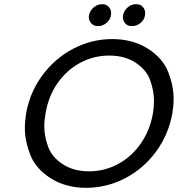

<svg xmlns="http://www.w3.org/2000/svg" viewBox="-20 -892 851 919"><path d="M450 -767Q428 -767 416.5 -780.5Q405 -794 405 -811Q405 -815 406 -819Q410 -841 428.5 -856.5Q447 -872 469 -872Q490 -872 501 -858.5Q512 -845 512 -829Q512 -824 511 -819Q508 -797 489.5 -782Q471 -767 450 -767ZM612 -767Q590 -767 579 -780.5Q568 -794 568 -810Q568 -815 569 -819Q573 -841 591 -856.5Q609 -872 631 -872Q653 -872 664 -858.5Q675 -845 675 -829Q675 -824 674 -819Q671 -797 652.5 -782Q634 -767 612 -767ZM392 7Q295 7 223 -38.5Q151 -84 125 -151Q99 -218 99 -278Q99 -312 105 -349Q123 -451 183.5 -532.5Q244 -614 332 -659.5Q420 -705 517 -705Q615 -705 687 -659.5Q759 -614 785 -547.5Q811 -481 811 -420Q811 -386 805 -349Q786 -246 726 -165Q666 -84 578 -38.5Q490 7 392 7ZM406 -72Q479 -72 543.5 -106Q608 -140 652.5 -203Q697 -266 712 -349Q717 -381 717 -410Q717 -457 699 -507.5Q681 -558 629 -592Q577 -626 503 -626Q429 -626 365 -592Q301 -558 256.5 -495.5Q212 -433 198 -349Q192 -316 192 -286Q192 -241 210 -190.5Q228 -140 280.5 -106Q333 -72 406 -72Z"/></svg>

Font: Fz Poppins
Style: Italic
Weight: 400
Italic angle: -10°
Designer: Ninad Kale (Devanagari), Jonny Pinhorn (Latin)
Foundry: Indian Type Foundry
Version: Vit hóa bi Vntype.Com & FontZin.Com